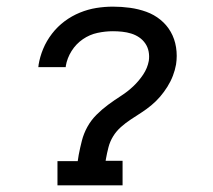

<svg xmlns="http://www.w3.org/2000/svg" viewBox="-20 -558 640 578"><path d="M153 0V-73H214L217 -92Q221 -113 226.5 -134.5Q232 -156 243 -176Q254 -196 270.5 -212.5Q287 -229 306 -243Q325 -257 344.5 -269.5Q364 -282 381 -298Q398 -314 411 -333.5Q424 -353 428 -375Q430 -389 427.5 -402.5Q425 -416 417.5 -427Q410 -438 399 -445.5Q388 -453 375 -457Q362 -461 348 -462.5Q334 -464 320 -464Q297 -464 273.5 -459Q250 -454 229.5 -440Q209 -426 195.5 -404.5Q182 -383 178 -359Q178 -359 178 -358Q178 -357 178 -356H95Q96 -358 96 -359Q96 -360 96 -362Q100 -387 110 -411Q120 -435 136.5 -456.5Q153 -478 174.5 -494Q196 -510 220.5 -520Q245 -530 270 -534Q295 -538 320 -538Q346 -538 371.5 -534.5Q397 -531 420.5 -522.5Q444 -514 463 -498.5Q482 -483 494 -462Q506 -441 510 -415.5Q514 -390 510 -364Q507 -347 500.5 -330Q494 -313 484 -297Q474 -281 462 -267Q450 -253 435.5 -241Q421 -229 405.5 -219Q390 -209 374 -198.5Q358 -188 344 -175.5Q330 -163 320.5 -147.5Q311 -132 306.5 -114.5Q302 -97 299 -80L298 -74H349V0Z"/></svg>

Font: Iosevka Slab Extended Oblique
Style: Regular
Weight: 400
Width: 7
Italic angle: -9°
Monospace: yes
Designer: Belleve Invis
Foundry: Belleve Invis
Version: Version 11.1.0; ttfautohint (v1.8.3)